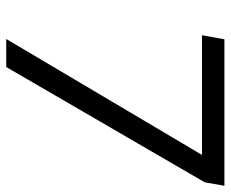

<svg xmlns="http://www.w3.org/2000/svg" viewBox="-82 -658 740 616"><g transform="rotate(90 288.0 -350.0)"><path d="M105 0 477 -628H93L106 -700H576L565 -637L195 0Z"/></g></svg>

Font: DM Sans 10pt
Style: Italic
Weight: 400
Italic angle: -10°
Version: Version 4.004;gftools[0.9.30]